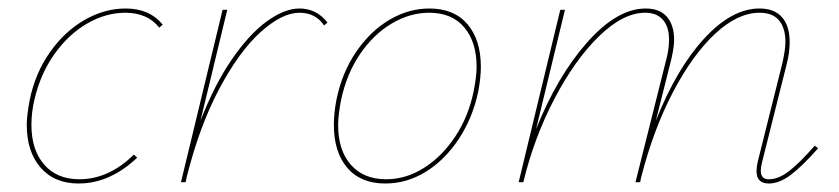

<svg xmlns="http://www.w3.org/2000/svg" viewBox="-20 -429 1975 452"><path d="M275 -399Q229 -399 185 -373.5Q141 -348 108 -301.5Q75 -255 61 -194Q54 -165 54 -135Q54 -76 84 -41.5Q114 -7 167 -7Q202 -7 234.5 -22Q267 -37 295 -65L303 -58Q273 -29 238 -13Q203 3 165 3Q108 3 75.5 -34.5Q43 -72 43 -135Q43 -157 50 -194Q63 -257 97.5 -306Q132 -355 179 -382Q226 -409 276 -409Q332 -409 363 -371L355 -364Q327 -399 275 -399Z M751 -376 743 -369Q723 -399 685 -399Q644 -399 593.5 -353.5Q543 -308 496 -219.5Q449 -131 419 -10L417 0H406L504 -406H515L452 -145Q485 -230 526 -289.5Q567 -349 608.5 -379Q650 -409 685 -409Q725 -409 751 -376Z M766 -135Q766 -163 772 -194Q785 -258 818.5 -307Q852 -356 897 -382.5Q942 -409 991 -409Q1049 -409 1080.5 -372Q1112 -335 1112 -272Q1112 -246 1106 -214Q1093 -152 1060.5 -102.5Q1028 -53 983 -25Q938 3 887 3Q829 3 797.5 -34Q766 -71 766 -135ZM1095 -214Q1102 -249 1102 -272Q1102 -330 1073 -364.5Q1044 -399 990 -399Q945 -399 902 -373.5Q859 -348 827.5 -301.5Q796 -255 783 -194Q776 -157 776 -135Q776 -75 806 -41Q836 -7 889 -7Q936 -7 978.5 -34Q1021 -61 1052 -108Q1083 -155 1095 -214Z M1906 -80Q1870 -39 1842.5 -18Q1815 3 1790 3Q1761 3 1761 -26Q1761 -36 1764 -49L1822 -281Q1829 -313 1829 -330Q1829 -363 1814 -381Q1799 -399 1768 -399Q1717 -399 1664 -350Q1611 -301 1564.5 -212.5Q1518 -124 1489 -10L1487 0H1476L1548 -287Q1555 -312 1555 -336Q1555 -366 1540.5 -382.5Q1526 -399 1499 -399Q1447 -399 1390 -343.5Q1333 -288 1285 -196Q1237 -104 1212 0H1201L1299 -406H1310L1242 -125Q1292 -250 1362.5 -329.5Q1433 -409 1500 -409Q1533 -409 1550 -389.5Q1567 -370 1567 -335Q1567 -318 1560 -288L1524 -145Q1573 -268 1638 -338.5Q1703 -409 1768 -409Q1803 -409 1821 -388.5Q1839 -368 1839 -330Q1839 -305 1832 -278L1774 -47Q1771 -35 1771 -27Q1771 -7 1790 -7Q1813 -7 1838 -26.5Q1863 -46 1898 -86Z"/></svg>

Font: Ysabeau Infant Hairline
Style: Italic
Weight: 100
Italic angle: -12°
Designer: Christian Thalmann (Catharsis Fonts)
Version: Version 0.003